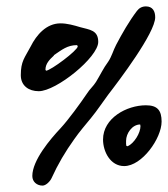

<svg xmlns="http://www.w3.org/2000/svg" viewBox="-20 -721 525 600"><path d="M436 -701C424 -701 415 -696 408 -687C383 -654 362 -617 343 -581C334 -564 329 -544 318 -528C303 -508 293 -486 280 -465C272 -452 260 -442 252 -429C231 -398 194 -347 169 -320C137 -286 81 -220 81 -171C81 -153 95 -141 113 -141C124 -141 137 -155 141 -164C161 -208 184 -247 212 -286C228 -309 247 -331 265 -353C284 -376 300 -401 318 -425C352 -469 465 -618 465 -667C465 -686 457 -701 436 -701ZM45 -486C45 -453 70 -436 101 -436C156 -436 287 -542 287 -590C287 -627 260 -628 231 -636C211 -642 190 -648 169 -648C125 -648 94 -612 76 -576C57 -540 45 -530 45 -486ZM122 -503C122 -522 135 -535 148 -547L149 -549C173 -565 190 -580 221 -580L223 -576C222 -563 139 -501 124 -500ZM302 -285C302 -247 325 -202 368 -202C424 -202 485 -289 485 -341C485 -376 472 -392 436 -392C376 -392 302 -352 302 -285ZM374 -271V-281C374 -304 393 -332 418 -332C418 -330 419 -329 419 -327C419 -305 399 -273 379 -264L375 -265C375 -267 374 -269 374 -271Z"/></svg>

Font: ChillLongCangKaiShu Medium
Style: Regular
Weight: 500
Version: Version 3.500;Glyphs 3.1.1 (3135)